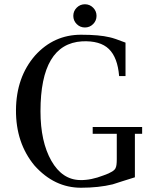

<svg xmlns="http://www.w3.org/2000/svg" viewBox="-20 -867 735 901"><path d="M647 -271V-239H613V-35Q592 -29 554 -16.5Q516 -4 509 -2Q443 14 360 14Q235 14 142 -90Q54 -196 55 -350.5Q56 -505 145 -607Q233 -704 360 -704Q446 -704 495 -692Q515 -688 569 -667V-510H539Q532 -597 491 -637Q450 -677 365 -673Q170 -661 170 -345Q170 -202 221 -112.5Q272 -23 357 -22Q407 -21 466 -44Q518 -62 523 -80Q528 -90 528 -120V-239H415V-271ZM433 -792.5Q433 -770 417 -754Q401 -738 378.5 -738Q356 -738 340 -754Q324 -770 324 -792.5Q324 -815 340 -831Q356 -847 378.5 -847Q401 -847 417 -831Q433 -815 433 -792.5Z"/></svg>

Font: GFS Didot
Style: Regular
Weight: 400
Designer: Takis Katsoulidis and George D. Matthiopoulos
Foundry: Takis Katsoulidis and George D. Matthiopoulos
Version: Version 1.0